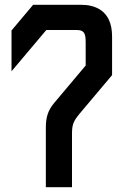

<svg xmlns="http://www.w3.org/2000/svg" viewBox="-20 -780 524 800"><path d="M447 -628C447 -742 369 -760 318 -760H118L28 -653V-483L173 -655H298C329 -655 337 -644 337 -604V-507L204 -349C180 -319 171 -292 171 -248V0H280V-221C280 -261 285 -274 313 -308L447 -467Z"/></svg>

Font: Tekex
Style: Regular
Weight: 400
Designer: NC Empire
Foundry: NC Empire
Version: Version 1.001;hotconv 1.0.109;makeotfexe 2.5.65596